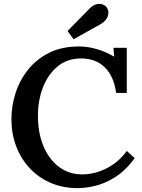

<svg xmlns="http://www.w3.org/2000/svg" viewBox="-20 -956 732 992"><path d="M580 -476Q568 -563 521 -608.5Q474 -654 399 -654Q328 -654 278.5 -613.5Q229 -573 202.5 -506Q176 -439 176 -358Q176 -269 204.5 -201Q233 -133 284.5 -94Q336 -55 405 -55Q469 -55 531 -86.5Q593 -118 635 -176L676 -139Q629 -75 576 -41.5Q523 -8 472.5 4Q422 16 381 16Q304 16 241 -11.5Q178 -39 133 -87.5Q88 -136 63.5 -200.5Q39 -265 39 -340Q39 -409 60.5 -475.5Q82 -542 125.5 -596.5Q169 -651 234.5 -683.5Q300 -716 388 -716Q432 -716 479.5 -702.5Q527 -689 570 -663L566 -709H635V-476ZM360 -753 329 -796 445 -914Q469 -937 494 -936Q519 -935 532 -917Q545 -898 537.5 -874Q530 -850 503 -833Z"/></svg>

Font: Lora SemiBold
Style: Regular
Weight: 600
Designer: Olga Karpushina, Alexei Vanyashin (Cyrillic)
Foundry: Cyreal
Version: Version 3.011; ttfautohint (v1.8.4.7-5d5b)